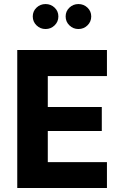

<svg xmlns="http://www.w3.org/2000/svg" viewBox="-20 -947 579 967"><path d="M518.6 -130.4H220.7V-287.1H492.7V-408.2H220.7V-564H518.6V-695.3H66.9V0H518.6ZM310.6 -864.1Q310.6 -837.6 329.6 -819.2Q348.5 -800.8 375 -800.8Q401.5 -800.8 420.5 -819.2Q439.5 -837.6 439.5 -864.1Q439.5 -890.6 420.5 -908.6Q401.5 -926.6 375 -926.6Q348.5 -926.6 329.6 -908.6Q310.6 -890.6 310.6 -864.1ZM145 -864.1Q145 -837.6 164 -819.2Q183 -800.8 209.5 -800.8Q236 -800.8 255 -819.2Q274 -837.6 274 -864.1Q274 -890.6 255 -908.6Q236 -926.6 209.5 -926.6Q183 -926.6 164 -908.6Q145 -890.6 145 -864.1Z"/></svg>

Font: Estedad-VF-FD Black
Style: Regular
Weight: 900
Designer: Amin Abedi
Version: Version 4.000